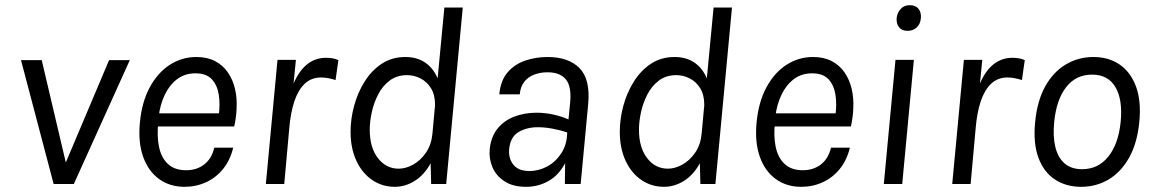

<svg xmlns="http://www.w3.org/2000/svg" viewBox="-20 -710 4439 741"><path d="M61 -478H141L234 -83L401 -478H481L265 0H187Z M692 11Q635.5 11 594 -19Q552.5 -49 532.5 -104.8Q512.5 -160.5 520 -238Q527.5 -316.5 558 -373Q588.5 -429.5 635.2 -459.8Q682 -490 738 -490Q779.5 -490 809.8 -474.2Q840 -458.5 859.2 -430.8Q878.5 -403 887 -367Q895.5 -331 893 -290Q892.5 -274.5 890.2 -257Q888 -239.5 884 -222H566.5L591 -238.5Q585 -186.5 593.5 -144.2Q602 -102 627.8 -77.5Q653.5 -53 698.5 -53Q739 -53 768 -75.2Q797 -97.5 807 -140H880Q868.5 -92 841.2 -58.2Q814 -24.5 775.5 -6.8Q737 11 692 11ZM592.5 -261 573.5 -272.5H848.5L824 -263.5Q830 -306 824.5 -343.2Q819 -380.5 797.8 -403.8Q776.5 -427 734 -427Q693 -427 663.2 -404.2Q633.5 -381.5 615.8 -343.8Q598 -306 592.5 -261Z M1006 0 1051 -479H1122L1113 -388Q1135.5 -439 1166.8 -463Q1198 -487 1238.5 -487Q1249 -487 1261.5 -485.2Q1274 -483.5 1286 -478L1275 -401Q1261.5 -405.5 1247.2 -408.2Q1233 -411 1219.5 -411Q1181.5 -411 1156 -386.8Q1130.5 -362.5 1116 -318.8Q1101.5 -275 1096.5 -216L1077 0Z M1503.5 11Q1455 11 1416.2 -15.5Q1377.5 -42 1355.2 -90Q1333 -138 1333 -201.5Q1333 -250.5 1346.5 -301Q1360 -351.5 1386.8 -394.5Q1413.5 -437.5 1453 -463.8Q1492.5 -490 1544.5 -490Q1589 -490 1620.2 -469Q1651.5 -448 1669 -408L1695 -681H1766L1702 0H1644L1642 -80Q1617.5 -35 1580.8 -12Q1544 11 1503.5 11ZM1518.5 -59Q1546.5 -59 1575 -75Q1603.5 -91 1624.2 -121.2Q1645 -151.5 1649 -195L1658 -293Q1658.5 -297.5 1658.8 -299.5Q1659 -301.5 1659 -306Q1659 -344 1643.5 -369.2Q1628 -394.5 1603.2 -407.2Q1578.5 -420 1551 -420Q1512 -420 1484.5 -399.5Q1457 -379 1440 -346.5Q1423 -314 1415 -277.5Q1407 -241 1407 -209.5Q1407 -140.5 1438.5 -99.8Q1470 -59 1518.5 -59Z M2010 11Q1960 11 1927.5 -10Q1895 -31 1880.8 -64.2Q1866.5 -97.5 1870 -134Q1875 -182.5 1900 -213.5Q1925 -244.5 1964.5 -259.8Q2004 -275 2051 -275Q2082.5 -275 2114.2 -268.2Q2146 -261.5 2174 -249L2180 -310Q2187 -374.5 2164.5 -402.8Q2142 -431 2093 -431Q2065 -431 2041.5 -422Q2018 -413 2003.2 -394.2Q1988.5 -375.5 1986 -346H1907Q1912 -399.5 1939.2 -431Q1966.5 -462.5 2007.2 -476.2Q2048 -490 2093 -490Q2174.5 -490 2216.8 -446.8Q2259 -403.5 2250 -308L2221 0H2160Q2160 -20.5 2160.5 -40.2Q2161 -60 2161 -80Q2136.5 -34 2097 -11.5Q2057.5 11 2010 11ZM2023.5 -50Q2060 -50 2093 -68.2Q2126 -86.5 2147.2 -120Q2168.5 -153.5 2169 -199Q2141.5 -208 2112 -213.5Q2082.5 -219 2056 -219Q2012.5 -219 1981 -200.2Q1949.5 -181.5 1945 -134Q1942 -99 1961.2 -74.5Q1980.5 -50 2023.5 -50Z M2542.5 11Q2494 11 2455.2 -15.5Q2416.5 -42 2394.2 -90Q2372 -138 2372 -201.5Q2372 -250.5 2385.5 -301Q2399 -351.5 2425.8 -394.5Q2452.5 -437.5 2492 -463.8Q2531.5 -490 2583.5 -490Q2628 -490 2659.2 -469Q2690.5 -448 2708 -408L2734 -681H2805L2741 0H2683L2681 -80Q2656.5 -35 2619.8 -12Q2583 11 2542.5 11ZM2557.5 -59Q2585.5 -59 2614 -75Q2642.5 -91 2663.2 -121.2Q2684 -151.5 2688 -195L2697 -293Q2697.5 -297.5 2697.8 -299.5Q2698 -301.5 2698 -306Q2698 -344 2682.5 -369.2Q2667 -394.5 2642.2 -407.2Q2617.5 -420 2590 -420Q2551 -420 2523.5 -399.5Q2496 -379 2479 -346.5Q2462 -314 2454 -277.5Q2446 -241 2446 -209.5Q2446 -140.5 2477.5 -99.8Q2509 -59 2557.5 -59Z M3072 11Q3015.5 11 2974 -19Q2932.5 -49 2912.5 -104.8Q2892.5 -160.5 2900 -238Q2907.5 -316.5 2938 -373Q2968.5 -429.5 3015.2 -459.8Q3062 -490 3118 -490Q3159.5 -490 3189.8 -474.2Q3220 -458.5 3239.2 -430.8Q3258.5 -403 3267 -367Q3275.5 -331 3273 -290Q3272.5 -274.5 3270.2 -257Q3268 -239.5 3264 -222H2946.5L2971 -238.5Q2965 -186.5 2973.5 -144.2Q2982 -102 3007.8 -77.5Q3033.5 -53 3078.5 -53Q3119 -53 3148 -75.2Q3177 -97.5 3187 -140H3260Q3248.5 -92 3221.2 -58.2Q3194 -24.5 3155.5 -6.8Q3117 11 3072 11ZM2972.5 -261 2953.5 -272.5H3228.5L3204 -263.5Q3210 -306 3204.5 -343.2Q3199 -380.5 3177.8 -403.8Q3156.5 -427 3114 -427Q3073 -427 3043.2 -404.2Q3013.5 -381.5 2995.8 -343.8Q2978 -306 2972.5 -261Z M3482.5 -591Q3461 -591 3450 -604.5Q3439 -618 3440.5 -640Q3442.5 -660.5 3455.8 -675.2Q3469 -690 3491.5 -690Q3513.5 -690 3524.8 -676Q3536 -662 3534 -640Q3532 -617 3517.8 -604Q3503.5 -591 3482.5 -591ZM3391 0 3436 -479H3507L3462 0Z M3655 0 3700 -479H3771L3762 -388Q3784.5 -439 3815.8 -463Q3847 -487 3887.5 -487Q3898 -487 3910.5 -485.2Q3923 -483.5 3935 -478L3924 -401Q3910.5 -405.5 3896.2 -408.2Q3882 -411 3868.5 -411Q3830.5 -411 3805 -386.8Q3779.5 -362.5 3765 -318.8Q3750.5 -275 3745.5 -216L3726 0Z M4152.5 11Q4094 11 4051 -17.5Q4008 -46 3987.5 -101.8Q3967 -157.5 3975 -239Q3983 -321.5 4014.2 -377.2Q4045.5 -433 4093.8 -461.5Q4142 -490 4200 -490Q4258.5 -490 4301 -461Q4343.5 -432 4364.2 -376.2Q4385 -320.5 4377 -239Q4369 -157.5 4337.8 -101.8Q4306.5 -46 4258.8 -17.5Q4211 11 4152.5 11ZM4156 -57Q4218.5 -57 4257.5 -105.8Q4296.5 -154.5 4305 -239Q4313.5 -324.5 4285.2 -373.2Q4257 -422 4194.5 -422Q4132.5 -422 4094.8 -373.8Q4057 -325.5 4048.5 -239Q4043 -183.5 4053 -142.5Q4063 -101.5 4088.8 -79.2Q4114.5 -57 4156 -57Z"/></svg>

Font: Karla
Style: Italic
Weight: 400
Italic angle: -8°
Designer: Jonathan Pinhorn
Version: Version 2.004;gftools[0.9.33]